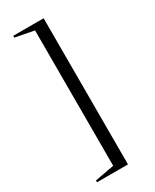

<svg xmlns="http://www.w3.org/2000/svg" viewBox="-208 -778 748 924"><g transform="rotate(-30 166.0 -316.0)"><path d="M211 -722V90H39V80L146 60V-692L42 -712V-722Z"/></g></svg>

Font: Cinzel(RUS BY LYAJKA)
Style: Regular
Weight: 400
Designer: Natanael Gama
Version: Version 1.001;PS 001.001;hotconv 1.0.56;makeotf.lib2.0.21325